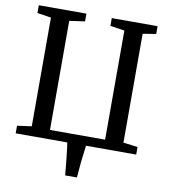

<svg xmlns="http://www.w3.org/2000/svg" viewBox="-98 -826 964 1096"><g transform="rotate(10 384.0 -278.0)"><path d="M354 187.5Q353 167.5 344.8 90Q336.5 12.5 333.5 0H34.5V-44L118 -55.5V-685.5L37.5 -698V-743H313.5V-698L224 -685.5V-53H543.5V-685.5L460.5 -698V-743H726V-698L649.5 -685.5V-54.5L733 -44V0H442Q428.5 98 422.5 187.5Z"/></g></svg>

Font: Merriweather 12pt
Style: Regular
Weight: 400
Designer: Eben Sorkin
Foundry: Eben Sorkin
Version: Version 2.100